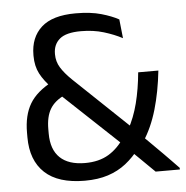

<svg xmlns="http://www.w3.org/2000/svg" viewBox="-49 -698 733 758"><g transform="rotate(-5 317.0 -319.0)"><path d="M634.5 0H538.5Q529.5 -9 514 -24Q498.5 -39 481.5 -56Q464.5 -73 449.5 -87.2Q434.5 -101.5 427 -109.5L416 -121L174 -348.5L162 -363Q129.5 -396 113.8 -426.2Q98 -456.5 98 -497V-500.5Q98 -570 142 -610Q186 -650 278 -650Q337.5 -650 379.2 -638Q421 -626 448 -611L456 -536Q424 -553 383 -565.5Q342 -578 292.5 -578Q234 -578 208.5 -556.5Q183 -535 183 -498V-495.5Q183 -467 197.8 -443Q212.5 -419 241.5 -391L466.5 -177L486 -155.5Q500.5 -142 515 -127.5Q529.5 -113 544.5 -98Q559.5 -83 574.8 -67.8Q590 -52.5 605 -37Q620 -21.5 634.5 -6.5ZM257.5 11.5Q152 11.5 99 -38Q46 -87.5 46 -179V-197.5Q46 -266 72.8 -311.2Q99.5 -356.5 164 -390L207.5 -332.5Q166.5 -313.5 148.8 -283.2Q131 -253 131 -204V-186.5Q131 -123 165 -90.5Q199 -58 264.5 -58Q319.5 -58 357.8 -81Q396 -104 423.5 -147L444.5 -174Q469.5 -219 483.8 -275Q498 -331 504 -396.5H584Q575 -313 554.8 -243.5Q534.5 -174 500 -121.5L478 -98.5Q452.5 -64 421 -39.2Q389.5 -14.5 349.5 -1.5Q309.5 11.5 257.5 11.5Z"/></g></svg>

Font: Anek Malayalam
Style: Regular
Weight: 400
Version: Version 1.003